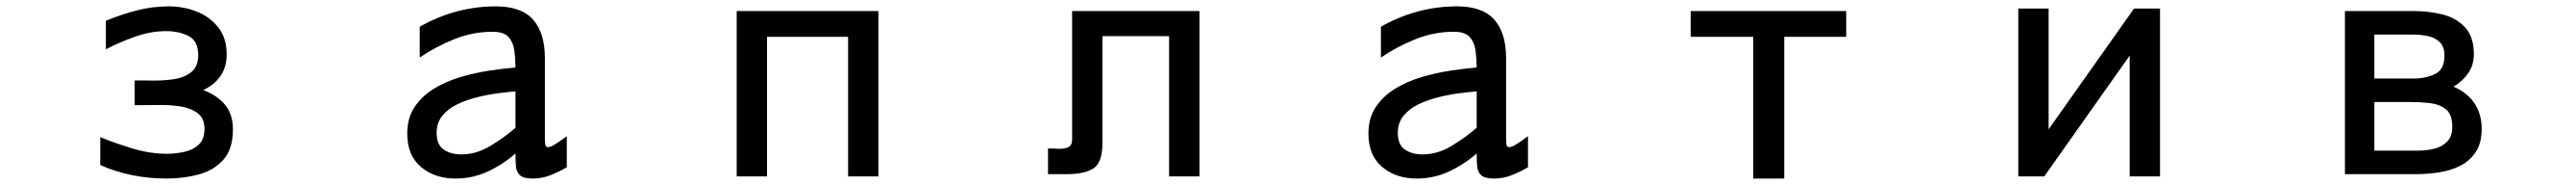

<svg xmlns="http://www.w3.org/2000/svg" viewBox="-20 -553 8040 576"><path d="M500 2.9Q446.3 2.9 394 -7.3Q341.8 -17.6 293 -39.1V-126Q340.8 -106.4 395 -90.3Q449.2 -74.2 501 -74.2Q527.3 -74.2 554.7 -80.1Q582 -85.9 600.1 -102.5Q618.2 -119.1 618.2 -152.3Q618.2 -184.6 596.7 -200.7Q575.2 -216.8 543 -221.7Q510.7 -226.6 478.5 -226.1Q446.3 -225.6 424.8 -225.6H400.4V-302.7Q423.8 -302.7 457.5 -302.2Q491.2 -301.8 523.4 -306.6Q555.7 -311.5 577.1 -328.6Q598.6 -345.7 598.6 -380.9Q598.6 -425.8 568.4 -440.9Q538.1 -456.1 499 -456.1Q451.2 -456.1 402.3 -439Q353.5 -421.9 310.5 -399.4V-488.3Q357.4 -507.8 406.7 -520.5Q456.1 -533.2 506.8 -533.2Q552.7 -533.2 593.8 -517.1Q634.8 -501 661.1 -467.8Q687.5 -434.6 687.5 -383.8Q687.5 -344.7 668.5 -316.9Q649.4 -289.1 614.3 -272.5Q657.2 -256.8 682.1 -227.1Q707 -197.3 707 -150.4Q707 -88.9 677.2 -55.7Q647.5 -22.5 600.1 -9.8Q552.7 2.9 500 2.9Z M1401.4 2.9Q1336.9 2.9 1293.9 -33.2Q1251 -69.3 1251 -136.7Q1251 -185.5 1273.9 -219.7Q1296.9 -253.9 1334.5 -276.9Q1372.1 -299.8 1417 -313Q1461.9 -326.2 1506.8 -333Q1551.8 -339.8 1588.9 -342.8Q1588.9 -369.1 1585.4 -395Q1582 -420.9 1567.4 -437.5Q1552.7 -454.1 1517.6 -454.1Q1456.1 -454.1 1398.4 -431.2Q1340.8 -408.2 1290 -374V-469.7Q1344.7 -501 1404.8 -517.1Q1464.8 -533.2 1527.3 -533.2Q1607.4 -533.2 1644 -491.7Q1680.7 -450.2 1680.7 -372.1V-118.2Q1680.7 -115.2 1681.6 -105Q1682.6 -94.7 1689.5 -94.7Q1697.3 -94.7 1709 -101.6Q1720.7 -108.4 1731.9 -116.7Q1743.2 -125 1749 -128.9V-32.2Q1725.6 -18.6 1698.7 -7.8Q1671.9 2.9 1643.6 2.9Q1614.3 2.9 1603 -7.3Q1591.8 -17.6 1590.3 -35.2Q1588.9 -52.7 1588.9 -75.2Q1549.8 -41 1502.4 -19Q1455.1 2.9 1401.4 2.9ZM1420.9 -72.3Q1466.8 -72.3 1511.2 -99.1Q1555.7 -126 1588.9 -155.3V-268.6Q1566.4 -266.6 1535.2 -262.7Q1503.9 -258.8 1470.2 -250.5Q1436.5 -242.2 1407.7 -228.5Q1378.9 -214.8 1360.8 -192.9Q1342.8 -170.9 1342.8 -139.6Q1342.8 -102.5 1364.7 -87.4Q1386.7 -72.3 1420.9 -72.3Z M2279.3 -3.9V-518.6H2721.7V-3.9H2627V-438.5H2374V-3.9Z M3628.9 -3.9V-440.4H3420.9V-109.4Q3420.9 -46.9 3393.1 -28.8Q3365.2 -10.7 3307.6 -10.7H3251V-90.8Q3265.6 -90.8 3283.2 -89.8Q3300.8 -88.9 3313.5 -94.2Q3326.2 -99.6 3326.2 -118.2V-518.6H3723.6V-3.9Z M4401.4 2.9Q4336.9 2.9 4293.9 -33.2Q4251 -69.3 4251 -136.7Q4251 -185.5 4273.9 -219.7Q4296.9 -253.9 4334.5 -276.9Q4372.1 -299.8 4417 -313Q4461.9 -326.2 4506.8 -333Q4551.8 -339.8 4588.9 -342.8Q4588.9 -369.1 4585.4 -395Q4582 -420.9 4567.4 -437.5Q4552.7 -454.1 4517.6 -454.1Q4456.1 -454.1 4398.4 -431.2Q4340.8 -408.2 4290 -374V-469.7Q4344.7 -501 4404.8 -517.1Q4464.8 -533.2 4527.3 -533.2Q4607.4 -533.2 4644 -491.7Q4680.7 -450.2 4680.7 -372.1V-118.2Q4680.7 -115.2 4681.6 -105Q4682.6 -94.7 4689.5 -94.7Q4697.3 -94.7 4709 -101.6Q4720.7 -108.4 4731.9 -116.7Q4743.2 -125 4749 -128.9V-32.2Q4725.6 -18.6 4698.7 -7.8Q4671.9 2.9 4643.6 2.9Q4614.3 2.9 4603 -7.3Q4591.8 -17.6 4590.3 -35.2Q4588.9 -52.7 4588.9 -75.2Q4549.8 -41 4502.4 -19Q4455.1 2.9 4401.4 2.9ZM4420.9 -72.3Q4466.8 -72.3 4511.2 -99.1Q4555.7 -126 4588.9 -155.3V-268.6Q4566.4 -266.6 4535.2 -262.7Q4503.9 -258.8 4470.2 -250.5Q4436.5 -242.2 4407.7 -228.5Q4378.9 -214.8 4360.8 -192.9Q4342.8 -170.9 4342.8 -139.6Q4342.8 -102.5 4364.7 -87.4Q4386.7 -72.3 4420.9 -72.3Z M5452.1 2.9V-438.5H5256.8V-518.6H5742.2V-438.5H5548.8V2.9Z M6279.3 -3.9V-526.4H6374V-150.4L6640.6 -526.4H6721.7V-3.9H6627V-379.9L6360.4 -3.9Z M7298.8 -10.7V-518.6H7514.6Q7561.5 -518.6 7604 -507.8Q7646.5 -497.1 7673.8 -467.8Q7701.2 -438.5 7701.2 -383.8Q7701.2 -350.6 7683.6 -325.2Q7666 -299.8 7637.7 -283.2Q7680.7 -264.6 7703.1 -231.4Q7725.6 -198.2 7725.6 -151.4Q7725.6 -107.4 7707 -79.6Q7688.5 -51.8 7658.2 -36.6Q7627.9 -21.5 7591.3 -16.1Q7554.7 -10.7 7518.6 -10.7ZM7390.6 -308.6H7514.6Q7551.8 -308.6 7580.6 -322.8Q7609.4 -336.9 7609.4 -379.9Q7609.4 -407.2 7595.2 -421.4Q7581.1 -435.5 7559.1 -440.4Q7537.1 -445.3 7514.6 -445.3H7390.6ZM7390.6 -84H7527.3Q7552.7 -84 7577.1 -89.8Q7601.6 -95.7 7617.7 -111.8Q7633.8 -127.9 7633.8 -158.2Q7633.8 -197.3 7613.8 -212.9Q7593.8 -228.5 7564.5 -231.9Q7535.2 -235.4 7505.9 -235.4H7390.6Z"/></svg>

Font: Kosugi
Style: Regular
Weight: 400
Version: Version 4.002